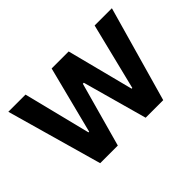

<svg xmlns="http://www.w3.org/2000/svg" viewBox="-98 -789 1034 1034"><g transform="rotate(-45 418.5 -272.5)"><path d="M24.5 -545.5H155.5L251.4 -161.9H256.4L354.4 -545.5H484L582 -164.1H587.4L681.8 -545.5H813.2L658.7 0H524.9L422.6 -368.6H415.1L312.9 0H178.6Z"/></g></svg>

Font: Interop SemBd
Style: Regular
Weight: 600
Designer: Rasmus Andersson, Google, Jang Haemin
Foundry: jhaemin
Version: Version 1.008